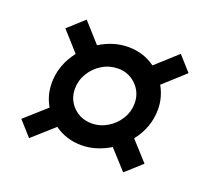

<svg xmlns="http://www.w3.org/2000/svg" viewBox="-91 -629 787 719"><g transform="rotate(20 302.0 -269.5)"><path d="M89 -24 37 -82 122 -158Q98 -199 98 -248Q98 -319 145 -380L76 -457L140 -515L209 -438Q264 -472 323 -472Q383 -472 430 -438L515 -515L567 -457L482 -380Q506 -337 506 -290Q506 -218 459 -158L528 -82L464 -24L395 -100Q369 -84 340 -75Q311 -66 281 -66Q252 -66 224.5 -74.5Q197 -83 174 -100ZM290 -156Q323 -156 352 -173.5Q381 -191 398.5 -219.5Q416 -248 416 -281Q416 -324 386.5 -353.5Q357 -383 314 -383Q280 -383 251 -365.5Q222 -348 204.5 -319Q187 -290 187 -257Q187 -214 216.5 -185Q246 -156 290 -156Z"/></g></svg>

Font: Plus Jakarta Sans Medium
Style: Italic
Weight: 500
Italic angle: -8°
Designer: Gumpita Rahayu
Foundry: Tokotype
Version: Version 2.071; ttfautohint (v1.8.4.7-5d5b);gftools[0.9.29]